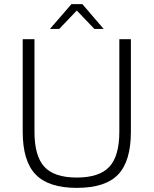

<svg xmlns="http://www.w3.org/2000/svg" viewBox="-20 -890 744 930"><path d="M90 -252V-700H147V-252Q147 -134 195 -82Q243 -30 352 -30Q461 -30 509.5 -82Q558 -134 558 -252V-700H614V-252Q614 -109 552 -44.5Q490 20 352 20Q215 20 152.5 -45Q90 -110 90 -252ZM482 -750H437L352 -839L267 -750H222L326 -870H379Z"/></svg>

Font: Fivo Sans Light
Style: Regular
Weight: 300
Designer: Alexander Slobzheninov
Foundry: Alexander Slobzheninov
Version: 1.0